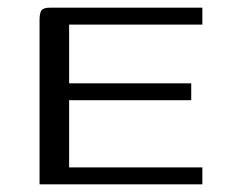

<svg xmlns="http://www.w3.org/2000/svg" viewBox="-20 -480 585 500"><path d="M83 0V-428Q83 -446 88 -453Q93 -460 110 -460H507V-416H160V-263H478V-219H160V-44H507V0Z"/></svg>

Font: Genos
Style: Regular
Weight: 400
Designer: Robert E. Leuschke
Foundry: Robert E. Leuschke
Version: Version 1.010